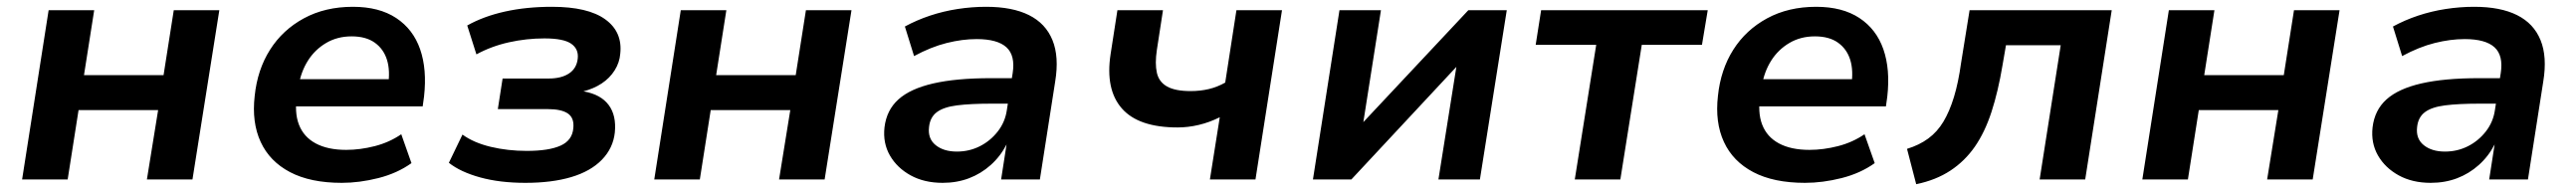

<svg xmlns="http://www.w3.org/2000/svg" viewBox="-20 -528 7576 562"><path d="M45 0 123 -498H257L227 -307H461L491 -498H625L546 0H412L445 -204H211L179 0Z M985 10Q893 10 833 -21.5Q773 -53 746.5 -110.5Q720 -168 729 -246Q737 -323 774 -381.5Q811 -440 873.5 -474Q936 -508 1018 -508Q1095 -508 1145 -475Q1195 -442 1215.5 -383Q1236 -324 1227 -244L1223 -215H829L841 -295H1139L1121 -275Q1128 -320 1118 -352Q1108 -384 1082 -402.5Q1056 -421 1014 -421Q972 -421 939 -401.5Q906 -382 885.5 -349.5Q865 -317 858 -275L854 -251Q845 -198 859 -161.5Q873 -125 908.5 -106Q944 -87 998 -87Q1039 -87 1082 -98Q1125 -109 1160 -133L1190 -48Q1148 -18 1092.5 -4Q1037 10 985 10Z M1525 10Q1450 10 1392 -6Q1334 -22 1300 -49L1340 -132Q1373 -108 1423 -96Q1473 -84 1529 -84Q1594 -84 1628.5 -99.5Q1663 -115 1666 -151Q1669 -181 1650 -194Q1631 -207 1590 -207H1444L1458 -297H1594Q1631 -297 1653.5 -312Q1676 -327 1679 -356Q1682 -384 1659.5 -399.5Q1637 -415 1581 -415Q1528 -415 1476.5 -403.5Q1425 -392 1381 -368L1354 -453Q1402 -480 1465 -494Q1528 -508 1603 -508Q1709 -508 1760 -471Q1811 -434 1804 -370Q1802 -344 1787.5 -321Q1773 -298 1749.5 -282.5Q1726 -267 1695 -259H1697Q1747 -250 1770 -219Q1793 -188 1788 -138Q1783 -92 1750 -58Q1717 -24 1660 -7Q1603 10 1525 10Z M1904 0 1982 -498H2116L2086 -307H2320L2350 -498H2484L2405 0H2271L2304 -204H2070L2038 0Z M2752 10Q2698 10 2658 -12Q2618 -34 2597 -70.5Q2576 -107 2581 -153Q2587 -204 2622 -235.5Q2657 -267 2724.5 -282.5Q2792 -298 2894 -298H2972L2961 -223H2895Q2834 -223 2794.5 -218Q2755 -213 2735 -198Q2715 -183 2712 -154Q2708 -120 2731.5 -101Q2755 -82 2794 -82Q2830 -82 2861 -97.5Q2892 -113 2914 -141Q2936 -169 2941 -205L2958 -313Q2966 -365 2939.5 -389Q2913 -413 2852 -413Q2810 -413 2764 -401.5Q2718 -390 2668 -363L2641 -450Q2676 -469 2715 -482Q2754 -495 2796 -501.5Q2838 -508 2880 -508Q2957 -508 3006 -483.5Q3055 -459 3075 -410Q3095 -361 3083 -288L3038 0H2924L2940 -103Q2922 -68 2893.5 -42.5Q2865 -17 2829.5 -3.5Q2794 10 2752 10Z M3538 0 3567 -183Q3537 -168 3505.5 -160.5Q3474 -153 3443 -153Q3328 -153 3279 -209Q3230 -265 3246 -369L3266 -498H3400L3382 -381Q3376 -341 3382 -314Q3388 -287 3412 -273.5Q3436 -260 3481 -260Q3510 -260 3535 -266Q3560 -272 3583 -285L3616 -498H3750L3672 0Z M3841 0 3919 -498H4041L3988 -161H3982L4298 -498H4411L4332 0H4210L4264 -339H4270L3954 0Z M4611 0 4674 -396H4496L4512 -498H5002L4985 -396H4808L4745 0Z M5288 10Q5196 10 5136 -21.5Q5076 -53 5049.5 -110.5Q5023 -168 5032 -246Q5040 -323 5077 -381.5Q5114 -440 5176.5 -474Q5239 -508 5321 -508Q5398 -508 5448 -475Q5498 -442 5518.5 -383Q5539 -324 5530 -244L5526 -215H5132L5144 -295H5442L5424 -275Q5431 -320 5421 -352Q5411 -384 5385 -402.5Q5359 -421 5317 -421Q5275 -421 5242 -401.5Q5209 -382 5188.5 -349.5Q5168 -317 5161 -275L5157 -251Q5148 -198 5162 -161.5Q5176 -125 5211.5 -106Q5247 -87 5301 -87Q5342 -87 5385 -98Q5428 -109 5463 -133L5493 -48Q5451 -18 5395.5 -4Q5340 10 5288 10Z M5615 14 5588 -90Q5624 -101 5650.5 -120.5Q5677 -140 5695 -170Q5713 -200 5726 -242.5Q5739 -285 5747 -343L5772 -498H6190L6112 0H5978L6040 -395H5879L5869 -337Q5856 -259 5836.5 -199Q5817 -139 5787.5 -96.5Q5758 -54 5715.5 -26Q5673 2 5615 14Z M6280 0 6358 -498H6492L6462 -307H6696L6726 -498H6860L6781 0H6647L6680 -204H6446L6414 0Z M7128 10Q7074 10 7034 -12Q6994 -34 6973 -70.5Q6952 -107 6957 -153Q6963 -204 6998 -235.5Q7033 -267 7100.5 -282.5Q7168 -298 7270 -298H7348L7337 -223H7271Q7210 -223 7170.5 -218Q7131 -213 7111 -198Q7091 -183 7088 -154Q7084 -120 7107.5 -101Q7131 -82 7170 -82Q7206 -82 7237 -97.5Q7268 -113 7290 -141Q7312 -169 7317 -205L7334 -313Q7342 -365 7315.5 -389Q7289 -413 7228 -413Q7186 -413 7140 -401.5Q7094 -390 7044 -363L7017 -450Q7052 -469 7091 -482Q7130 -495 7172 -501.5Q7214 -508 7256 -508Q7333 -508 7382 -483.5Q7431 -459 7451 -410Q7471 -361 7459 -288L7414 0H7300L7316 -103Q7298 -68 7269.5 -42.5Q7241 -17 7205.5 -3.5Q7170 10 7128 10Z"/></svg>

Font: Nunito Sans 8pt
Style: Bold Italic
Weight: 700
Italic angle: -9°
Version: Version 3.101;gftools[0.9.27]